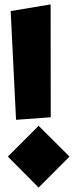

<svg xmlns="http://www.w3.org/2000/svg" viewBox="-20 -701 372 859"><path d="M27.8 -651.4 206.5 -681.2 207 -176.3 51.8 -165ZM152.8 -138.2 291 -0.5 152.8 138.2 15.1 -0.5Z"/></svg>

Font: SG Kara Bold
Style: Regular
Weight: 400
Designer: Damoon Khanjanzadeh
Version: Version 1.000